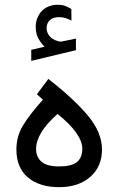

<svg xmlns="http://www.w3.org/2000/svg" viewBox="-20 -777 490 795"><path d="M164.6 -583.5Q148.9 -599.1 138.4 -618.9Q127.9 -638.7 127.9 -665.5Q127.9 -684.6 133.5 -699.7Q139.2 -714.8 148.4 -726.1Q161.1 -741.7 179.4 -749.5Q197.8 -757.3 217.3 -757.3Q237.3 -757.3 249.5 -752.7Q261.7 -748 275.4 -739.7L275.9 -691.9Q249 -706.1 224.1 -706.1Q215.3 -706.1 204.8 -703.4Q194.3 -700.7 186.5 -693.4Q172.9 -681.2 172.9 -659.2Q173.3 -643.1 184.3 -628.4Q195.3 -613.8 219.2 -606.9Q221.7 -606.4 224.1 -605.5Q226.6 -604.5 230 -604.5Q232.9 -604.5 234.9 -605L294.4 -617.2V-569.3L109.4 -524.9V-570.8ZM180.2 -450.2Q286.6 -367.2 344.5 -297.6Q402.3 -228 402.3 -158.2Q402.3 -86.9 353.5 -44.4Q304.7 -2 225.1 -2Q144 -2 95.9 -42Q47.9 -82 47.9 -158.2Q47.9 -212.4 75.4 -257.8Q103 -303.2 157.7 -364.3L132.8 -386.7ZM218.3 -305.2Q172.4 -264.6 150.9 -228.5Q129.4 -192.4 129.4 -160.6Q129.4 -127 151.9 -107.4Q174.3 -87.9 224.6 -87.9Q275.4 -87.9 298.1 -105.7Q320.8 -123.5 320.8 -161.1Q320.8 -190.9 295.7 -227.1Q270.5 -263.2 218.3 -305.2Z"/></svg>

Font: Vazir FD-UI
Style: Regular-FD-UI
Weight: 400
Designer: Saber Rastikerdar
Foundry: Saber Rastikerdar
Version: Version 30.1.0